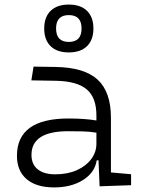

<svg xmlns="http://www.w3.org/2000/svg" viewBox="-20 -816 626 846"><path d="M418.9 4.9 414.1 -109.4H406.2Q397.5 -55.2 345.7 -22.7Q293.9 9.8 218.3 9.8Q140.1 9.8 97.4 -26.6Q54.7 -63 54.7 -129.4Q54.7 -293.9 281.7 -293.9Q316.4 -293.9 347.9 -291.7Q379.4 -289.6 404.8 -285.2V-307.1Q404.8 -386.2 362.3 -422.1Q319.8 -458 228 -460L118.2 -461.9L127.9 -522.5L224.6 -521Q351.6 -519 410.2 -465.1Q468.8 -411.1 468.8 -297.4V-56.2L557.6 -48.3V0ZM404.8 -231.4Q376 -236.3 343 -237.1Q310.1 -237.8 279.8 -237.8Q118.7 -237.8 118.7 -133.3Q118.7 -92.3 146 -70.1Q173.3 -47.9 223.6 -47.9Q277.8 -47.9 318.6 -66.2Q359.4 -84.5 382.1 -115.2Q404.8 -146 404.8 -182.6ZM283.2 -585Q231.4 -585 203.1 -612.5Q174.8 -640.1 174.8 -690.4Q174.8 -740.7 203.1 -768.3Q231.4 -795.9 283.2 -795.9Q335 -795.9 363.3 -768.3Q391.6 -740.7 391.6 -690.4Q391.6 -640.1 363.3 -612.5Q335 -585 283.2 -585ZM283.2 -631.3Q339.4 -631.3 339.4 -690.4Q339.4 -749.5 283.2 -749.5Q227.1 -749.5 227.1 -690.4Q227.1 -631.3 283.2 -631.3Z"/></svg>

Font: Cascadia Code NF Light
Style: Regular
Weight: 300
Monospace: yes
Designer: Aaron Bell
Foundry: Saja Typeworks
Version: Version 2404.023; ttfautohint (v1.8.4)